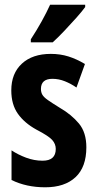

<svg xmlns="http://www.w3.org/2000/svg" viewBox="-20 -786 414 816"><path d="M347 -160Q347 -76 301 -33Q255 10 172 10Q92 10 29 -21V-147Q56 -129 90.5 -116Q125 -103 161 -103Q217 -103 217 -153Q217 -174 202 -191Q187 -208 135 -235Q84 -263 56 -302.5Q28 -342 28 -402Q28 -474 73 -515.5Q118 -557 196 -557Q236 -557 271 -546Q306 -535 341 -514L305 -414Q282 -430 256 -440.5Q230 -451 203 -451Q154 -451 154 -408Q154 -394 160 -383.5Q166 -373 183 -361Q200 -349 234 -328Q284 -299 315.5 -261Q347 -223 347 -160ZM342 -756Q329 -738 305 -711Q281 -684 254 -655.5Q227 -627 204 -606H111V-619Q137 -659 157.5 -696Q178 -733 193 -766H342Z"/></svg>

Font: Noto Sans Lao UI ExtCond
Style: Bold
Weight: 700
Width: 2
Designer: Monotype Design Team
Foundry: Monotype Imaging Inc.
Version: Version 2.000; ttfautohint (v1.8.4.7-5d5b)